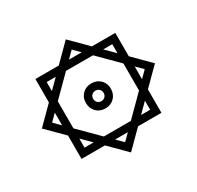

<svg xmlns="http://www.w3.org/2000/svg" viewBox="-203 -1017 1501 1465"><g transform="rotate(-30 547.5 -285.0)"><path d="M196 -431V-637H402L548 -783L694 -637H900V-431L1046 -285L900 -139V67H694L548 213L402 67H196V-139L50 -285ZM429 4H667L837 -166V-404L667 -574H429L259 -404V-166ZM548 -175Q500 -175 469 -206.5Q438 -238 438 -286Q438 -333 469 -364Q500 -395 548 -395Q596 -395 627 -364Q658 -333 658 -286Q658 -238 627 -206.5Q596 -175 548 -175ZM548 -239Q568 -239 581 -252Q594 -265 594 -285Q594 -305 581 -318Q568 -331 548 -331Q528 -331 515 -318Q502 -305 502 -285Q502 -265 515 -252Q528 -239 548 -239ZM757 -574 837 -494V-574ZM259 -494 339 -574H259ZM259 4H339L259 -76ZM837 4V-76L757 4ZM900 -341V-229L956 -285ZM548 123 604 67H492ZM492 -637H604L548 -693ZM196 -229V-341L140 -285Z"/></g></svg>

Font: IBM Plex Arabic SemiBold
Style: Regular
Weight: 600
Designer: Mike Abbink, Paul van der Laan, Pieter van Rosmalen, Wael Morcos, Khajak Apelian
Foundry: Bold Monday
Version: Version 1.0